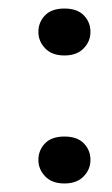

<svg xmlns="http://www.w3.org/2000/svg" viewBox="-20 -420 262 450"><path d="M131 -290Q102 -290 86 -306.5Q70 -323 70 -345Q70 -368 85.5 -384Q101 -400 131 -400Q161 -400 176.5 -384Q192 -368 192 -345Q192 -323 176 -306.5Q160 -290 131 -290ZM131 10Q102 10 86 -6.5Q70 -23 70 -45Q70 -68 85.5 -84Q101 -100 131 -100Q161 -100 176.5 -84Q192 -68 192 -45Q192 -23 176 -6.5Q160 10 131 10Z"/></svg>

Font: Red Rose
Style: Regular
Weight: 400
Designer: Jaikishan Patel
Version: Version 2.000; ttfautohint (v1.8.3)